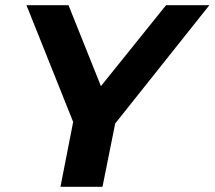

<svg xmlns="http://www.w3.org/2000/svg" viewBox="-20 -720 827 740"><path d="M213 0 262 -250 82 -700H244L369 -388L620 -700H787L424 -244L375 0Z"/></svg>

Font: Montserrat
Style: Bold Italic
Weight: 700
Italic angle: -11.3°
Designer: Julieta Ulanovsky
Foundry: Julieta Ulanovsky
Version: Version 9.000; ttfautohint (v1.8.4.7-5d5b)